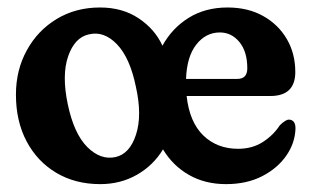

<svg xmlns="http://www.w3.org/2000/svg" viewBox="-20 -468 810 500"><path d="M240.5 -448.5Q299 -448.5 341.2 -420.2Q383.5 -392 403 -349Q428 -394.5 471.2 -421.5Q514.5 -448.5 572.5 -448.5Q626 -448.5 665.5 -426.2Q705 -404 727 -366.2Q749 -328.5 749 -280.5Q749 -218 684 -218H466Q473.5 -150 509.5 -115.2Q545.5 -80.5 600 -80.5Q637 -80.5 664.5 -98.2Q692 -116 708.5 -141.5Q724 -157 733 -156.5Q749.5 -155.5 749.5 -133.5Q748.5 -96 725.8 -63Q703 -30 662.8 -9.2Q622.5 11.5 568.5 11.5Q514 11.5 472 -12.5Q430 -36.5 404.5 -79Q379.5 -37.5 336.8 -13Q294 11.5 241 11.5Q176 11.5 126.5 -18Q77 -47.5 49.2 -100Q21.5 -152.5 21.5 -221.5Q21.5 -285.5 49.8 -337Q78 -388.5 127.5 -418.5Q177 -448.5 240.5 -448.5ZM552.5 -383.5Q516 -383.5 491.2 -352Q466.5 -320.5 464.5 -262.5H598Q624 -262.5 624 -290Q624 -333.5 603.5 -358.5Q583 -383.5 552.5 -383.5ZM281 -59Q318 -67.5 334.2 -117.5Q350.5 -167.5 334 -241.5Q318.5 -317.5 284.5 -352.8Q250.5 -388 211.5 -378.5Q174.5 -370.5 157.5 -321.5Q140.5 -272.5 156.5 -196.5Q172.5 -120 207.2 -85.2Q242 -50.5 281 -59Z"/></svg>

Font: Fraunces 144pt S100 SemiBold
Style: Regular
Weight: 600
Version: Version 1.000; ttfautohint (v1.8.3)